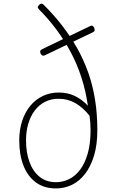

<svg xmlns="http://www.w3.org/2000/svg" viewBox="-20 -1038 643 1077"><path d="M294 19Q227 19 181 -15Q135 -49 111.5 -109.5Q88 -170 88 -250Q88 -309 104 -358.5Q120 -408 149.5 -444Q179 -480 220 -499.5Q261 -519 309 -519Q359 -519 399 -500Q439 -481 473 -445Q461 -528 437 -602.5Q413 -677 377.5 -744Q342 -811 297 -871.5Q252 -932 198 -986Q191 -994 192 -999Q193 -1004 200 -1011Q212 -1023 223 -1013Q280 -957 327 -896.5Q374 -836 411 -771Q448 -706 474 -633.5Q500 -561 513 -480Q526 -399 526 -308Q526 -226 507.5 -165Q489 -104 457 -62.5Q425 -21 383 -1Q341 19 294 19ZM294 -16Q332 -16 367 -33Q402 -50 429 -85.5Q456 -121 472 -176.5Q488 -232 488 -308Q488 -330 486.5 -350Q485 -370 482 -389Q446 -435 403 -459.5Q360 -484 309 -484Q266 -484 232 -466.5Q198 -449 174.5 -417.5Q151 -386 138.5 -343.5Q126 -301 126 -250Q126 -182 145.5 -129Q165 -76 202.5 -46Q240 -16 294 -16ZM230 -727Q223 -724 217 -727Q211 -730 207 -739Q204 -747 206 -752.5Q208 -758 216 -762L486 -892Q501 -900 509 -880Q512 -871 510.5 -866Q509 -861 501 -857Z"/></svg>

Font: Playwrite NG Modern Thin
Style: Regular
Weight: 250
Designer: Veronika Burian, José Scaglione
Foundry: TypeTogether
Version: Version 1.002